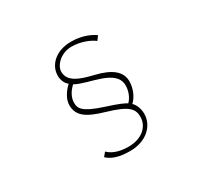

<svg xmlns="http://www.w3.org/2000/svg" viewBox="-165 -991 1330 1263"><g transform="rotate(-30 500.0 -359.0)"><path d="M683 -716C656 -736 594 -768 509 -768C385 -768 320 -693 320 -618C319 -593 330 -554 356 -536C307 -491 289 -443 289 -412C289 -335 335 -293 475 -253C624 -209 656 -175 656 -112C656 -41 596 20 491 20C407 20 363 -7 340 -30L316 -1C347 29 398 50 485 50C618 50 688 -34 688 -116C688 -156 672 -194 652 -211C686 -242 710 -297 710 -351C710 -425 650 -473 532 -501C438 -524 353 -550 353 -628C353 -676 411 -738 493 -738C571 -738 636 -705 660 -685ZM379 -518C470 -466 675 -466 675 -339C675 -300 660 -257 631 -228C614 -239 585 -254 485 -286C333 -335 324 -369 324 -410C324 -442 338 -479 379 -518Z"/></g></svg>

Font: Genne Gothic ExtraLight
Style: Regular
Weight: 250
Designer: Ryoko NISHIZUKA (kana & ideographs); Paul D. Hunt (Latin, Greek & Cyrillic); Wenlong ZHANG (bopomofo); Sandoll Communica
Foundry: Adobe Systems Incorporated
Version: Version 1.004;PS 1.004;hotconv 16.6.51;makeotf.lib2.5.65220